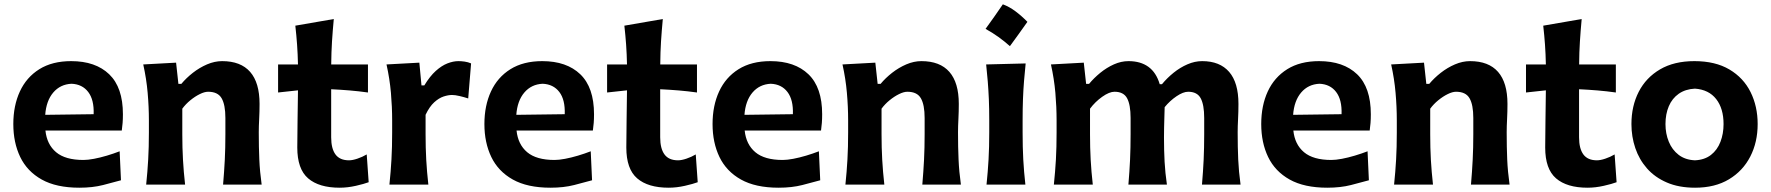

<svg xmlns="http://www.w3.org/2000/svg" viewBox="-20 -847 8125 881"><path d="M344.2 14.3Q405.5 14.3 453.1 2Q500.7 -10.3 535.1 -19.8L529 -152.8Q501.1 -142 470.3 -132.8Q439.4 -123.6 411.3 -118.3Q383.3 -113 362.9 -113Q279.6 -113 237.4 -148.6Q195.1 -184.2 188.5 -247.9H538.8Q541.2 -265.1 542.6 -282.8Q544 -300.5 544 -323Q544 -445.6 481.2 -506.1Q418.4 -566.5 306.5 -566.5Q219.8 -566.5 160.5 -529.5Q101.2 -492.4 71.2 -427.3Q41.1 -362.2 41.1 -277.7Q41.1 -192.5 72.8 -126.6Q104.5 -60.7 171.5 -23.2Q238.5 14.3 344.2 14.3ZM409.7 -323 187.5 -320.1Q192.2 -384.7 224.4 -422.5Q256.7 -460.3 308.3 -462.7Q357.6 -460.6 384.8 -424.9Q412.1 -389.2 409.7 -323Z M650.7 0H829.3Q822.6 -59.3 819.6 -114Q816.5 -168.8 816.5 -231.3V-348.3Q832.1 -369.6 853.5 -387Q874.9 -404.5 896.7 -415.2Q918.5 -426 934.9 -426Q979.8 -426 997 -396Q1014.2 -366.1 1014.2 -305.5V-231.3Q1014.2 -168.8 1011.5 -114Q1008.7 -59.3 1003.6 0H1180.6Q1172.3 -59.3 1169.9 -115.1Q1167.4 -170.9 1167.4 -239.5Q1167.4 -267.4 1169.2 -300.9Q1171 -334.3 1171 -370.2Q1171 -467.7 1127.8 -517.1Q1084.6 -566.5 999.3 -566.5Q964.8 -566.5 930 -551.6Q895.3 -536.6 864.8 -512.8Q834.4 -488.9 812.1 -462.1H798.6L788 -559.5L637.3 -551.3Q651.9 -485.6 657.5 -421.3Q663.2 -357 663.2 -294.5V-239.5Q663.2 -170.9 660 -115.1Q656.9 -59.3 650.7 0Z M1538.5 14.3Q1574.8 14.3 1613 5.6Q1651.1 -3.1 1671.7 -10.9L1662.7 -138.4Q1642.6 -126.5 1620 -119Q1597.5 -111.4 1581.4 -111.4Q1539.2 -111.4 1519.4 -138.3Q1499.6 -165.1 1499.6 -217.2V-437.5Q1540.8 -435.6 1583.6 -432.1Q1626.4 -428.5 1668.4 -422.6V-551.3H1499.8Q1500.4 -608.9 1503.4 -656.6Q1506.4 -704.4 1511.6 -759.7L1335.1 -729.2Q1340.2 -684.1 1343.2 -641.7Q1346.2 -599.3 1347.3 -551.3H1256V-422.6L1347.3 -432.5Q1346.7 -364.3 1345.4 -299.2Q1344.1 -234.2 1344.1 -170Q1344.1 -71.4 1393.9 -28.6Q1443.7 14.3 1538.5 14.3Z M1766.9 0H1945.5Q1938.8 -59.3 1935.8 -114Q1932.8 -168.8 1932.8 -231.3V-320.3Q1950.9 -358.2 1972.5 -377.7Q1994.1 -397.2 2015.4 -404.2Q2036.8 -411.2 2054 -411.2Q2068.3 -411.2 2088.9 -406.3Q2109.5 -401.5 2128.4 -395.3L2141.6 -556.1Q2127.4 -562.2 2111.9 -564.4Q2096.4 -566.5 2083.4 -566.5Q2059.8 -566.5 2033.2 -556.2Q2006.5 -545.8 1979.5 -521.5Q1952.5 -497.2 1927 -455.1H1914L1904.2 -559.5L1753.5 -551.3Q1768.1 -485.6 1773.8 -421.3Q1779.4 -357 1779.4 -294.5V-239.5Q1779.4 -170.9 1776.2 -115.1Q1773.1 -59.3 1766.9 0Z M2505.8 14.3Q2567.1 14.3 2614.7 2Q2662.4 -10.3 2696.7 -19.8L2690.6 -152.8Q2662.7 -142 2631.9 -132.8Q2601 -123.6 2573 -118.3Q2544.9 -113 2524.5 -113Q2441.3 -113 2399 -148.6Q2356.8 -184.2 2350.2 -247.9H2700.4Q2702.9 -265.1 2704.3 -282.8Q2705.7 -300.5 2705.7 -323Q2705.7 -445.6 2642.8 -506.1Q2580 -566.5 2468.1 -566.5Q2381.4 -566.5 2322.1 -529.5Q2262.8 -492.4 2232.8 -427.3Q2202.7 -362.2 2202.7 -277.7Q2202.7 -192.5 2234.4 -126.6Q2266.1 -60.7 2333.1 -23.2Q2400.1 14.3 2505.8 14.3ZM2571.3 -323 2349.1 -320.1Q2353.8 -384.7 2386 -422.5Q2418.3 -460.3 2469.9 -462.7Q2519.2 -460.6 2546.5 -424.9Q2573.7 -389.2 2571.3 -323Z M3048.3 14.3Q3084.5 14.3 3122.7 5.6Q3160.9 -3.1 3181.5 -10.9L3172.5 -138.4Q3152.4 -126.5 3129.8 -119Q3107.2 -111.4 3091.2 -111.4Q3048.9 -111.4 3029.1 -138.3Q3009.3 -165.1 3009.3 -217.2V-437.5Q3050.6 -435.6 3093.3 -432.1Q3136.1 -428.5 3178.1 -422.6V-551.3H3009.6Q3010.1 -608.9 3013.1 -656.6Q3016.2 -704.4 3021.3 -759.7L2844.9 -729.2Q2850 -684.1 2853 -641.7Q2856 -599.3 2857 -551.3H2765.7V-422.6L2857 -432.5Q2856.5 -364.3 2855.2 -299.2Q2853.9 -234.2 2853.9 -170Q2853.9 -71.4 2903.7 -28.6Q2953.4 14.3 3048.3 14.3Z M3552.7 14.3Q3614 14.3 3661.6 2Q3709.2 -10.3 3743.6 -19.8L3737.5 -152.8Q3709.6 -142 3678.8 -132.8Q3647.9 -123.6 3619.8 -118.3Q3591.8 -113 3571.4 -113Q3488.1 -113 3445.9 -148.6Q3403.6 -184.2 3397 -247.9H3747.3Q3749.7 -265.1 3751.1 -282.8Q3752.5 -300.5 3752.5 -323Q3752.5 -445.6 3689.7 -506.1Q3626.9 -566.5 3515 -566.5Q3428.3 -566.5 3369 -529.5Q3309.7 -492.4 3279.7 -427.3Q3249.6 -362.2 3249.6 -277.7Q3249.6 -192.5 3281.3 -126.6Q3313 -60.7 3380 -23.2Q3447 14.3 3552.7 14.3ZM3618.2 -323 3396 -320.1Q3400.7 -384.7 3432.9 -422.5Q3465.2 -460.3 3516.8 -462.7Q3566.1 -460.6 3593.3 -424.9Q3620.6 -389.2 3618.2 -323Z M3859.2 0H4037.8Q4031.1 -59.3 4028.1 -114Q4025 -168.8 4025 -231.3V-348.3Q4040.6 -369.6 4062 -387Q4083.4 -404.5 4105.2 -415.2Q4127 -426 4143.4 -426Q4188.3 -426 4205.5 -396Q4222.7 -366.1 4222.7 -305.5V-231.3Q4222.7 -168.8 4220 -114Q4217.2 -59.3 4212.1 0H4389.1Q4380.8 -59.3 4378.4 -115.1Q4375.9 -170.9 4375.9 -239.5Q4375.9 -267.4 4377.7 -300.9Q4379.5 -334.3 4379.5 -370.2Q4379.5 -467.7 4336.3 -517.1Q4293.1 -566.5 4207.8 -566.5Q4173.3 -566.5 4138.5 -551.6Q4103.8 -536.6 4073.3 -512.8Q4042.9 -488.9 4020.6 -462.1H4007.1L3996.5 -559.5L3845.8 -551.3Q3860.4 -485.6 3866 -421.3Q3871.7 -357 3871.7 -294.5V-239.5Q3871.7 -170.9 3868.5 -115.1Q3865.4 -59.3 3859.2 0Z M4581.6 -827.2Q4562.3 -799 4542.7 -771Q4523.1 -743 4502.3 -714.5Q4533.8 -697.2 4561.6 -677.2Q4589.3 -657.3 4614 -635.2Q4635 -663.7 4655 -691.6Q4674.9 -719.4 4694.3 -746.8Q4667.9 -773.9 4639.7 -795Q4611.6 -816 4581.6 -827.2ZM4506.7 0H4685Q4678.3 -59.3 4675.3 -115.1Q4672.3 -170.9 4672.3 -239.5V-294.5Q4672.3 -349.5 4674 -393.5Q4675.7 -437.4 4678.9 -476.6Q4682 -515.7 4686.3 -555.9L4505 -551.3Q4509.3 -511.8 4512.4 -473.3Q4515.5 -434.8 4517.4 -391.6Q4519.2 -348.5 4519.2 -294.5V-239.5Q4519.2 -170.9 4516 -115.1Q4512.9 -59.3 4506.7 0Z M5495.3 0H5672.3Q5664.1 -59.3 5661.6 -115.1Q5659.1 -170.9 5659.1 -239.5Q5659.1 -267.4 5660.9 -300.9Q5662.7 -334.3 5662.7 -370.2Q5662.7 -467.7 5620 -517.1Q5577.2 -566.5 5496.2 -566.5Q5462.3 -566.5 5428.7 -551.9Q5395.1 -537.4 5365.2 -513.3Q5335.3 -489.2 5311.9 -460.8H5301.4Q5285.7 -514 5249.6 -540.3Q5213.6 -566.5 5158.3 -566.5Q5124.4 -566.5 5091.1 -551.6Q5057.8 -536.6 5028.6 -512.8Q4999.4 -488.9 4977.2 -462.1H4963.7L4953 -559.5L4802.3 -551.3Q4816.9 -485.6 4822.6 -421.3Q4828.2 -357 4828.2 -294.5V-239.5Q4828.2 -170.9 4825.1 -115.1Q4821.9 -59.3 4815.7 0H4994.3Q4987.6 -59.3 4984.6 -114Q4981.6 -168.8 4981.6 -231.3V-348.3Q5004.9 -379.7 5037.5 -402.9Q5070.1 -426 5094 -426Q5135.8 -426 5151.8 -396Q5167.8 -366.1 5167.8 -305.5V-231.3Q5167.8 -168.8 5165.3 -114Q5162.8 -59.3 5157.7 0H5334.4Q5326.6 -53.8 5323.8 -104.5Q5321 -155.3 5321 -216.2Q5321 -236.2 5321.5 -260.7Q5322 -285.1 5322.8 -309.9Q5323.6 -334.6 5324.1 -355.3Q5347.9 -384.6 5378.5 -405.3Q5409.2 -426 5431.9 -426Q5473.4 -426 5489.5 -396Q5505.5 -366.1 5505.5 -305.5V-231.3Q5505.5 -168.8 5503 -114Q5500.4 -59.3 5495.3 0Z M6070.3 14.3Q6131.6 14.3 6179.2 2Q6226.8 -10.3 6261.2 -19.8L6255.1 -152.8Q6227.2 -142 6196.3 -132.8Q6165.5 -123.6 6137.4 -118.3Q6109.3 -113 6089 -113Q6005.7 -113 5963.5 -148.6Q5921.2 -184.2 5914.6 -247.9H6264.9Q6267.3 -265.1 6268.7 -282.8Q6270.1 -300.5 6270.1 -323Q6270.1 -445.6 6207.3 -506.1Q6144.4 -566.5 6032.6 -566.5Q5945.8 -566.5 5886.6 -529.5Q5827.3 -492.4 5797.2 -427.3Q5767.2 -362.2 5767.2 -277.7Q5767.2 -192.5 5798.9 -126.6Q5830.6 -60.7 5897.6 -23.2Q5964.6 14.3 6070.3 14.3ZM6135.8 -323 5913.5 -320.1Q5918.3 -384.7 5950.5 -422.5Q5982.7 -460.3 6034.4 -462.7Q6083.7 -460.6 6110.9 -424.9Q6138.2 -389.2 6135.8 -323Z M6376.8 0H6555.3Q6548.7 -59.3 6545.6 -114Q6542.6 -168.8 6542.6 -231.3V-348.3Q6558.2 -369.6 6579.6 -387Q6601 -404.5 6622.8 -415.2Q6644.6 -426 6661 -426Q6705.9 -426 6723.1 -396Q6740.3 -366.1 6740.3 -305.5V-231.3Q6740.3 -168.8 6737.5 -114Q6734.8 -59.3 6729.6 0H6906.7Q6898.4 -59.3 6895.9 -115.1Q6893.5 -170.9 6893.5 -239.5Q6893.5 -267.4 6895.3 -300.9Q6897.1 -334.3 6897.1 -370.2Q6897.1 -467.7 6853.9 -517.1Q6810.7 -566.5 6725.4 -566.5Q6690.9 -566.5 6656.1 -551.6Q6621.3 -536.6 6590.9 -512.8Q6560.5 -488.9 6538.2 -462.1H6524.7L6514.1 -559.5L6363.4 -551.3Q6378 -485.6 6383.6 -421.3Q6389.3 -357 6389.3 -294.5V-239.5Q6389.3 -170.9 6386.1 -115.1Q6383 -59.3 6376.8 0Z M7264.6 14.3Q7300.9 14.3 7339 5.6Q7377.2 -3.1 7397.8 -10.9L7388.8 -138.4Q7368.7 -126.5 7346.1 -119Q7323.5 -111.4 7307.5 -111.4Q7265.3 -111.4 7245.4 -138.3Q7225.6 -165.1 7225.6 -217.2V-437.5Q7266.9 -435.6 7309.7 -432.1Q7352.4 -428.5 7394.4 -422.6V-551.3H7225.9Q7226.4 -608.9 7229.5 -656.6Q7232.5 -704.4 7237.6 -759.7L7061.2 -729.2Q7066.3 -684.1 7069.3 -641.7Q7072.3 -599.3 7073.3 -551.3H6982.1V-422.6L7073.3 -432.5Q7072.8 -364.3 7071.5 -299.2Q7070.2 -234.2 7070.2 -170Q7070.2 -71.4 7120 -28.6Q7169.8 14.3 7264.6 14.3Z M7757.3 -111.4Q7712.5 -113.4 7682.5 -136.5Q7652.5 -159.6 7637.3 -196.8Q7622.1 -233.9 7622.1 -277.7Q7622.1 -323.6 7637.4 -359.5Q7652.6 -395.4 7682.9 -416.7Q7713.1 -438 7757.3 -440.3Q7820.8 -435.7 7854.7 -392.5Q7888.6 -349.3 7888.6 -277.7Q7888.6 -233.1 7874.2 -195.9Q7859.9 -158.8 7830.8 -136.1Q7801.6 -113.4 7757.3 -111.4ZM7758.1 14.3Q7849.2 14.3 7913.3 -24.2Q7977.3 -62.6 8011.2 -128.6Q8045.1 -194.7 8045.1 -277.7Q8045.1 -358.9 8012.6 -424.4Q7980.1 -489.9 7915.5 -528.2Q7850.9 -566.5 7754.9 -566.5Q7661.6 -566.5 7597.2 -528.7Q7532.7 -490.8 7499.3 -425.6Q7465.9 -360.3 7465.9 -277.7Q7465.9 -219.9 7483.7 -167.4Q7501.5 -114.9 7537.5 -74Q7573.6 -33.2 7628.6 -9.5Q7683.5 14.3 7758.1 14.3Z"/></svg>

Font: Pinar-VF-FD
Style: Regular
Weight: 300
Designer: Amin Abedi
Version: Version 3.0